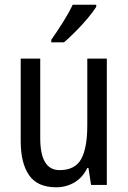

<svg xmlns="http://www.w3.org/2000/svg" viewBox="-20 -786 545 816"><path d="M434 -537V0H367L356 -72H351Q331 -31 296 -10.5Q261 10 219 10Q139 10 103.5 -41.5Q68 -93 68 -186V-537H151V-199Q151 -63 233 -63Q299 -63 325 -110Q351 -157 351 -253V-537ZM389 -757Q376 -736 352 -707.5Q328 -679 300.5 -651.5Q273 -624 252 -606H198V-617Q224 -654 248.5 -693Q273 -732 289 -766H389Z"/></svg>

Font: Noto Sans Hebrew Condensed
Style: Regular
Weight: 400
Width: 3
Designer: Monotype Design Team
Foundry: Monotype Imaging Inc.
Version: Version 2.004; ttfautohint (v1.8.4.7-5d5b)